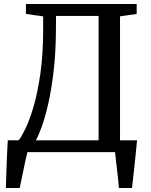

<svg xmlns="http://www.w3.org/2000/svg" viewBox="-20 -763 757 963"><path d="M9.5 180Q10.5 145 11.8 105Q13 65 14.8 23Q16.5 -19 19 -59.5H74Q87 -75.5 107.2 -116.8Q127.5 -158 148 -227Q168.5 -296 182.5 -393.8Q196.5 -491.5 196.5 -620V-681L110 -693V-743H665.5V-693L582 -681V-59H667.5Q665.5 -39 663 -15Q660.5 9 658 35Q655.5 61 652.5 86.8Q649.5 112.5 647 136.5Q644.5 160.5 642 180H576.5Q575 160 572.5 136.2Q570 112.5 567 88.2Q564 64 561.5 41.2Q559 18.5 557 0H117.5Q112.5 18 107 44.5Q101.5 71 95.8 98.5Q90 126 85.5 148.2Q81 170.5 79 180ZM159.5 -59H474.5V-683H261L260.5 -614Q260 -500 249 -406.5Q238 -313 221.8 -242Q205.5 -171 188.5 -124.8Q171.5 -78.5 159.5 -59Z"/></svg>

Font: Merriweather 20pt
Style: Regular
Weight: 400
Version: Version 2.100